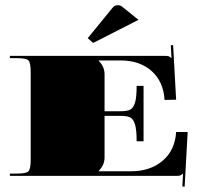

<svg xmlns="http://www.w3.org/2000/svg" viewBox="-20 -666 757 727"><path d="M504.4 -590.9 333 -503.5 312.1 -521.4 408.2 -639Q415.6 -646.4 426.1 -646.4Q434.4 -646.4 441.4 -641.6ZM17.5 -454.5H602.7Q614.1 -454.5 618.9 -452.8Q623.7 -451 628.9 -445.8H629.4L626.7 -494.8L635.5 -495.2L646.9 -288.5L603.1 -287.6Q598.8 -357.5 553.8 -397.3Q508.7 -437.1 437.1 -437.1H354V-435.3Q375.9 -413.5 375.9 -384.6V-244.8H436.2Q461.5 -244.8 473.3 -250.9Q485.1 -257 491.3 -277.5Q497.4 -298.1 497.4 -340.9H523.6V-131.1H497.4Q497.4 -174 491.3 -194.5Q485.1 -215 473.3 -221.2Q461.5 -227.3 436.2 -227.3H375.9V-69.9Q375.9 -41.1 354 -19.2V-17.5H476.4Q548.5 -17.5 595.5 -57Q642.5 -96.6 646.9 -166.1H690.6L679.2 40.6L670.5 40.2L673.1 -8.7H672.6Q667.4 -3.5 662.6 -1.7Q657.8 0 646.4 0H17.5V-8.7H43.7Q79.1 -8.7 87.6 -17.3Q96.2 -25.8 96.2 -61.2V-393.4Q96.2 -428.8 87.6 -437.3Q79.1 -445.8 43.7 -445.8H17.5Z"/></svg>

Font: FoglihtenBlackPcs
Style: BlackPcs
Weight: 900
Version: Version 0.75